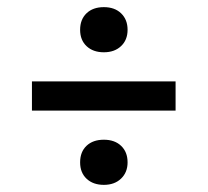

<svg xmlns="http://www.w3.org/2000/svg" viewBox="-20 -649 582 538"><path d="M69.5 -339V-421H472V-339ZM271 -131Q241 -131 222.8 -148Q204.5 -165 204.5 -194Q204.5 -223.5 222.5 -240.5Q240.5 -257.5 271 -257.5Q301.5 -257.5 319.5 -240.2Q337.5 -223 337.5 -194Q337.5 -166 319.2 -148.5Q301 -131 271 -131ZM271 -502.5Q241 -502.5 222.8 -519.5Q204.5 -536.5 204.5 -565.5Q204.5 -594.5 222.5 -611.8Q240.5 -629 271 -629Q301.5 -629 319.5 -611.5Q337.5 -594 337.5 -565.5Q337.5 -537 319.2 -519.8Q301 -502.5 271 -502.5Z"/></svg>

Font: Encode Sans Condensed Thin Medium
Style: Regular
Weight: 500
Version: Version 3.002